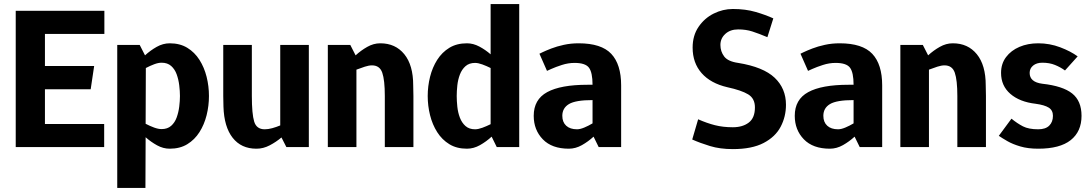

<svg xmlns="http://www.w3.org/2000/svg" viewBox="-20 -720 5333 940"><path d="M57 -667H491V-554H200V-397H441L424 -283H200V-113H490V0H57Z M771 -88Q800 -88 818 -104Q836 -120 845 -145Q854 -170 857.5 -198Q861 -226 861 -250Q861 -274 857.5 -302.5Q854 -331 845 -356Q836 -381 818 -397Q800 -413 771 -413Q755 -413 735 -405.5Q715 -398 694 -387L693 -114Q714 -103 734.5 -95.5Q755 -88 771 -88ZM664 -500 690 -449Q716 -473 747 -490.5Q778 -508 811 -508Q861 -508 897 -486Q933 -464 956.5 -427Q980 -390 991.5 -344Q1003 -298 1003 -250Q1003 -202 991.5 -156Q980 -110 956.5 -73Q933 -36 897 -14Q861 8 811 8Q779 8 749 -8.5Q719 -25 693 -48L692 200H554V-500Z M1235 8Q1161 8 1119 -45.5Q1077 -99 1074 -198L1073 -250V-500H1213V-250Q1213 -162 1224.5 -124.5Q1236 -87 1276 -87Q1293 -87 1313 -92.5Q1333 -98 1352 -106V-500H1492V0H1382L1358 -47Q1332 -25 1300.5 -8.5Q1269 8 1236 8H1235Z M2004 0H1864V-250Q1864 -328 1851.5 -364Q1839 -400 1801 -400Q1786 -400 1766 -393.5Q1746 -387 1725 -379V0H1585V-500H1695L1721 -449Q1747 -473 1778 -490.5Q1809 -508 1841 -508H1842Q1916 -508 1959.5 -454.5Q2003 -401 2003 -302L2004 -250Z M2306 -412Q2277 -412 2259 -396Q2241 -380 2231.5 -355Q2222 -330 2219 -302Q2216 -274 2216 -250Q2216 -226 2219 -197.5Q2222 -169 2231.5 -144Q2241 -119 2259 -103Q2277 -87 2306 -87Q2321 -87 2341.5 -94.5Q2362 -102 2382 -112V-387Q2362 -397 2341.5 -404.5Q2321 -412 2306 -412ZM2382 -700H2522V0H2412L2387 -51Q2361 -27 2330 -9.5Q2299 8 2266 8Q2216 8 2180 -14Q2144 -36 2120.5 -73Q2097 -110 2085.5 -156Q2074 -202 2074 -250Q2074 -298 2085.5 -344Q2097 -390 2120.5 -427Q2144 -464 2180 -486Q2216 -508 2266 -508Q2297 -508 2327 -492Q2357 -476 2382 -454Z M2733 -153Q2733 -122 2752 -104.5Q2771 -87 2805 -87Q2820 -87 2840.5 -95.5Q2861 -104 2881 -116V-230Q2798 -230 2765.5 -210.5Q2733 -191 2733 -153ZM2765 8Q2682 8 2637.5 -38Q2593 -84 2593 -153Q2593 -233 2659 -269Q2725 -305 2856 -305H2881Q2881 -365 2863.5 -388.5Q2846 -412 2793 -412Q2762 -412 2731 -402Q2700 -392 2679 -382.5Q2658 -373 2658 -373L2621 -457Q2621 -457 2636.5 -464.5Q2652 -472 2679 -482.5Q2706 -493 2740.5 -500.5Q2775 -508 2813 -508Q2924 -508 2972.5 -456.5Q3021 -405 3021 -302V0H2911L2886 -51Q2860 -27 2829 -9.5Q2798 8 2765 8Z M3828 -207Q3828 -149 3802 -99.5Q3776 -50 3718.5 -20Q3661 10 3568 10Q3505 10 3456 -5Q3407 -20 3369 -37L3398 -136Q3441 -117 3480.5 -107Q3520 -97 3568 -97Q3616 -97 3646 -120Q3676 -143 3676 -194Q3676 -238 3643 -258Q3610 -278 3541 -293Q3459 -312 3415 -362Q3371 -412 3371 -487Q3371 -546 3400 -588.5Q3429 -631 3474 -653.5Q3519 -676 3568 -676Q3630 -676 3679.5 -661.5Q3729 -647 3766 -630L3737 -538Q3694 -556 3663 -566Q3632 -576 3594 -576Q3555 -576 3531 -554Q3507 -532 3507 -500Q3507 -468 3525.5 -443.5Q3544 -419 3594 -412Q3717 -392 3772.5 -339.5Q3828 -287 3828 -207Z M4011 -153Q4011 -122 4030 -104.5Q4049 -87 4083 -87Q4098 -87 4118.5 -95.5Q4139 -104 4159 -116V-230Q4076 -230 4043.5 -210.5Q4011 -191 4011 -153ZM4043 8Q3960 8 3915.5 -38Q3871 -84 3871 -153Q3871 -233 3937 -269Q4003 -305 4134 -305H4159Q4159 -365 4141.5 -388.5Q4124 -412 4071 -412Q4040 -412 4009 -402Q3978 -392 3957 -382.5Q3936 -373 3936 -373L3899 -457Q3899 -457 3914.5 -464.5Q3930 -472 3957 -482.5Q3984 -493 4018.5 -500.5Q4053 -508 4091 -508Q4202 -508 4250.5 -456.5Q4299 -405 4299 -302V0H4189L4164 -51Q4138 -27 4107 -9.5Q4076 8 4043 8Z M4807 0H4667V-250Q4667 -328 4654.5 -364Q4642 -400 4604 -400Q4589 -400 4569 -393.5Q4549 -387 4528 -379V0H4388V-500H4498L4524 -449Q4550 -473 4581 -490.5Q4612 -508 4644 -508H4645Q4719 -508 4762.5 -454.5Q4806 -401 4806 -302L4807 -250Z M4870 -55 4932 -139Q4960 -116 4988 -101.5Q5016 -87 5063 -87Q5099 -87 5117 -105Q5135 -123 5135 -153Q5135 -180 5114.5 -193Q5094 -206 5050 -212Q4972 -221 4926.5 -260.5Q4881 -300 4881 -363Q4881 -408 4905.5 -440.5Q4930 -473 4971 -490.5Q5012 -508 5063 -508Q5119 -508 5170.5 -488.5Q5222 -469 5256 -444L5194 -375Q5172 -391 5145 -402Q5118 -413 5083 -413Q5055 -413 5038 -399Q5021 -385 5021 -363Q5021 -318 5083 -310Q5183 -299 5229 -262.5Q5275 -226 5275 -153Q5275 -76 5222 -34Q5169 8 5063 8Q5013 8 4975.5 -3Q4938 -14 4912 -29Q4886 -44 4870 -55Z"/></svg>

Font: Epunda Sans
Style: Bold
Weight: 700
Designer: Simon Atzbach
Foundry: typofactur
Version: Version 2.204; ttfautohint (v1.8.4.7-5d5b)